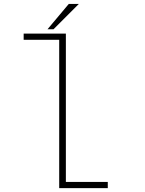

<svg xmlns="http://www.w3.org/2000/svg" viewBox="-20 -974 750 994"><path d="M321 -32H538V0H286.5V-768H102.5V-800H321ZM226 -822.5 336 -953.5H388L257 -822.5Z"/></svg>

Font: League Mono Thin
Style: Regular
Weight: 100
Width: 6
Designer: Tyler Finck
Foundry: The League of Moveable Type / Tyler Finck
Version: Version 2.300;RELEASE